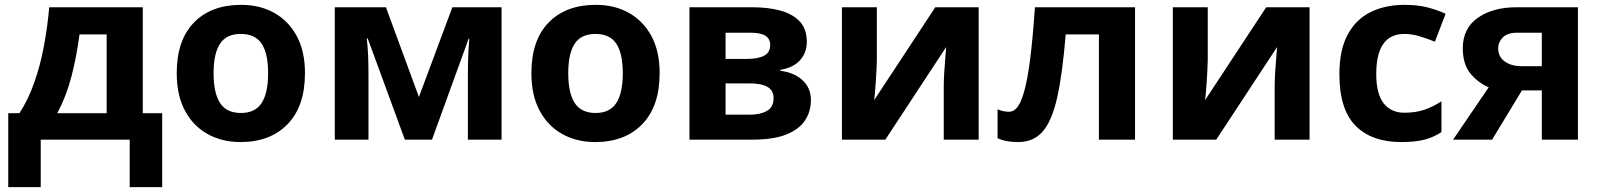

<svg xmlns="http://www.w3.org/2000/svg" viewBox="-20 -576 6607 792"><path d="M569 -546V-109H649V196H515V0H148V196H14V-109H60Q96 -164 121 -234.5Q146 -305 161 -385Q176 -465 183 -546ZM420 -434H308Q296 -343 275 -261.5Q254 -180 216 -109H420Z M1238 -274Q1238 -138 1166.5 -64Q1095 10 972 10Q896 10 836.5 -23Q777 -56 743 -119.5Q709 -183 709 -274Q709 -410 780 -483Q851 -556 975 -556Q1052 -556 1111 -523Q1170 -490 1204 -427.5Q1238 -365 1238 -274ZM861 -274Q861 -193 887.5 -151.5Q914 -110 974 -110Q1033 -110 1059.5 -151.5Q1086 -193 1086 -274Q1086 -355 1059.5 -395.5Q1033 -436 973 -436Q914 -436 887.5 -395.5Q861 -355 861 -274Z M2049 -546V0H1910V-268Q1910 -308 1911.5 -346Q1913 -384 1916 -416H1913L1762 0H1650L1497 -417H1493Q1497 -384 1498.5 -346.5Q1500 -309 1500 -264V0H1361V-546H1572L1708 -176L1846 -546Z M2701 -274Q2701 -138 2629.5 -64Q2558 10 2435 10Q2359 10 2299.5 -23Q2240 -56 2206 -119.5Q2172 -183 2172 -274Q2172 -410 2243 -483Q2314 -556 2438 -556Q2515 -556 2574 -523Q2633 -490 2667 -427.5Q2701 -365 2701 -274ZM2324 -274Q2324 -193 2350.5 -151.5Q2377 -110 2437 -110Q2496 -110 2522.5 -151.5Q2549 -193 2549 -274Q2549 -355 2522.5 -395.5Q2496 -436 2436 -436Q2377 -436 2350.5 -395.5Q2324 -355 2324 -274Z M3308 -403Q3308 -359 3280.5 -328Q3253 -297 3199 -288V-284Q3256 -277 3290.5 -245Q3325 -213 3325 -163Q3325 -116 3300.5 -79Q3276 -42 3223 -21Q3170 0 3084 0H2824V-546H3084Q3148 -546 3198.5 -532.5Q3249 -519 3278.5 -488Q3308 -457 3308 -403ZM3157 -391Q3157 -441 3078 -441H2973V-333H3061Q3108 -333 3132.5 -346.5Q3157 -360 3157 -391ZM3171 -171Q3171 -203 3146 -217.5Q3121 -232 3071 -232H2973V-103H3074Q3116 -103 3143.5 -118.5Q3171 -134 3171 -171Z M3597 -546V-330Q3597 -313 3595.5 -288Q3594 -263 3592.5 -237Q3591 -211 3589 -191Q3587 -171 3586 -163L3838 -546H4017V0H3873V-218Q3873 -245 3875 -277.5Q3877 -310 3879.5 -338.5Q3882 -367 3883 -382L3632 0H3453V-546Z M4662 0H4513V-434H4376Q4363 -274 4341.5 -176.5Q4320 -79 4282 -34.5Q4244 10 4180 10Q4128 10 4095 -6V-125Q4118 -115 4143 -115Q4161 -115 4176 -133Q4191 -151 4204.5 -198Q4218 -245 4229 -329.5Q4240 -414 4249 -546H4662Z M4962 -546V-330Q4962 -313 4960.5 -288Q4959 -263 4957.5 -237Q4956 -211 4954 -191Q4952 -171 4951 -163L5203 -546H5382V0H5238V-218Q5238 -245 5240 -277.5Q5242 -310 5244.5 -338.5Q5247 -367 5248 -382L4997 0H4818V-546Z M5760 10Q5638 10 5571.5 -57.5Q5505 -125 5505 -270Q5505 -370 5539 -433Q5573 -496 5633.5 -526Q5694 -556 5773 -556Q5829 -556 5870.5 -545Q5912 -534 5943 -519L5899 -404Q5864 -418 5833.5 -427Q5803 -436 5773 -436Q5657 -436 5657 -271Q5657 -189 5687.5 -150Q5718 -111 5773 -111Q5820 -111 5856 -123.5Q5892 -136 5926 -158V-31Q5892 -9 5854.5 0.5Q5817 10 5760 10Z M6135 0H5974L6121 -216Q6079 -233 6046.5 -271.5Q6014 -310 6014 -377Q6014 -459 6076 -502.5Q6138 -546 6235 -546H6489V0H6340V-203H6258ZM6160 -376Q6160 -342 6187 -322.5Q6214 -303 6257 -303H6340V-441H6238Q6198 -441 6179 -421.5Q6160 -402 6160 -376Z"/></svg>

Font: Noto Sans IKEA
Style: Bold
Weight: 600
Designer: Monotype Design Team
Foundry: Monotype Imaging Inc.
Version: Version 2.001